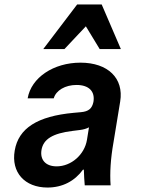

<svg xmlns="http://www.w3.org/2000/svg" viewBox="-20 -831 640 861"><path d="M399 -374C393 -345 378 -331 343 -328L310 -325C148 -310 63 -256 46 -156C29 -58 91 10 193 10C260 10 315 -19 352 -70H356C357 -44 358 -20 360 0H476C472 -55 476 -120 489 -193L519 -376C536 -480 464 -550 341 -550C220 -550 120 -483 104 -390H221C231 -426 273 -450 323 -450C379 -450 407 -421 399 -374ZM234 -85C185 -85 159 -114 166 -158C174 -207 216 -233 306 -244L338 -248C354 -250 368 -254 379 -260L370 -204C359 -137 299 -85 234 -85ZM174 -611H269L365 -713L427 -611H522L436 -811H326Z"/></svg>

Font: CommitMono
Style: Bold Italic
Weight: 700
Monospace: yes
Designer: Eigil Nikolajsen
Foundry: Eigil Nikolajsen
Version: Version 1.143